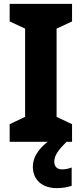

<svg xmlns="http://www.w3.org/2000/svg" viewBox="-20 -785 423 994"><path d="M261 52C261 21 281 -8 325 -51H353V-142L273 -180V-637L353 -674V-765H30V-674L110 -637V-180L30 -142V-51H227C176 -12 150 33 150 78C150 145 197 189 275 189C307 189 332 183 351 177V82C339 87 320 92 301 92C277 92 261 78 261 52Z"/></svg>

Font: Noto Sans Tamil UI SemiCondensed ExtraBold
Style: Regular
Weight: 800
Width: 4
Designer: Jelle Bosma - Monotype Design Team
Foundry: Monotype Imaging Inc.
Version: Version 2.004